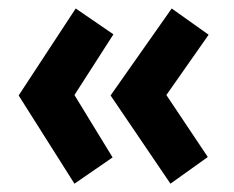

<svg xmlns="http://www.w3.org/2000/svg" viewBox="-20 -486 557 457"><path d="M250 -404.3 160.2 -465.8 24.4 -258.8 157.2 -48.8 248 -111.3 157.2 -259.8ZM476.6 -403.3 388.7 -465.8 243.2 -258.8 385.7 -48.8 474.6 -112.3 376 -259.8Z"/></svg>

Font: Yaldevi Colombo
Style: Bold
Weight: 700
Designer: Sol Matas, Denzil Rajitha, Kosala Senevirathne and Pathum Egodawatta
Foundry: Mooniak
Version: Version 1.020 ; ttfautohint (v1.6)